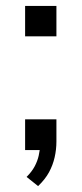

<svg xmlns="http://www.w3.org/2000/svg" viewBox="-20 -508 276 650"><path d="M109 122 70 91Q88 73 97.5 55Q107 37 111 19Q115 1 116 -16L139 0H65V-104H171V-29Q171 -2 165 24.5Q159 51 146 75Q133 99 109 122ZM65 -385V-488H171V-385Z"/></svg>

Font: Nunito Sans 12pt ExtraLight 11pt
Style: Regular
Weight: 400
Version: Version 3.101;gftools[0.9.27]